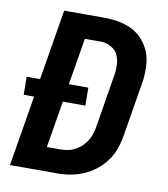

<svg xmlns="http://www.w3.org/2000/svg" viewBox="-82 -805 765 874"><g transform="rotate(10 300.0 -367.5)"><path d="M23 0 77 -326H29L28 -409H90L144 -735H328Q349 -735 369.5 -733Q390 -731 409 -726.5Q428 -722 446 -714.5Q464 -707 479.5 -696Q495 -685 507.5 -671Q520 -657 530 -640.5Q540 -624 546 -605.5Q552 -587 554 -567Q556 -547 555.5 -523.5Q555 -500 553 -486L509 -219Q506 -201 501 -183.5Q496 -166 489.5 -149Q483 -132 472.5 -116Q462 -100 450 -86Q438 -72 422.5 -59.5Q407 -47 391 -37.5Q375 -28 357.5 -21Q340 -14 323 -9.5Q306 -5 285 -2.5Q264 0 252 0ZM174 -110H236Q246 -110 255.5 -111Q265 -112 275 -114Q285 -116 294 -120Q303 -124 312 -129.5Q321 -135 328.5 -141.5Q336 -148 343 -156Q350 -164 355.5 -172.5Q361 -181 365.5 -190.5Q370 -200 373 -211Q376 -222 378 -229L420 -486Q422 -496 422.5 -505.5Q423 -515 423 -525Q423 -535 422 -544Q421 -553 418.5 -562Q416 -571 412 -579.5Q408 -588 402.5 -594.5Q397 -601 389.5 -606.5Q382 -612 373.5 -616Q365 -620 354.5 -622.5Q344 -625 338 -625H259L223 -409H313L314 -326H210Z"/></g></svg>

Font: Iosevka Aile Extrabold Oblique
Style: Regular
Weight: 800
Italic angle: -9°
Designer: Belleve Invis
Foundry: Belleve Invis
Version: Version 31.1.0; ttfautohint (v1.8.4)